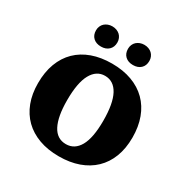

<svg xmlns="http://www.w3.org/2000/svg" viewBox="-200 -1073 1224 1256"><g transform="rotate(30 412.0 -445.0)"><path d="M372.1 -825.7Q372.1 -790.5 350.1 -769.8Q328.1 -749 291.5 -749Q254.9 -749 232.9 -769.5Q210.9 -790 210.9 -825.7Q210.9 -842.3 217 -856.4Q223.1 -870.6 233.9 -880.4Q244.6 -890.1 259.5 -895.8Q274.4 -901.4 291.5 -901.4Q309.1 -901.4 324 -895.8Q338.9 -890.1 349.4 -880.4Q359.9 -870.6 366 -856.4Q372.1 -842.3 372.1 -825.7ZM613.8 -825.7Q613.8 -790 591.8 -769.5Q569.8 -749 533.2 -749Q496.6 -749 474.6 -769.5Q452.6 -790 452.6 -825.7Q452.6 -842.3 458.7 -856.4Q464.8 -870.6 475.6 -880.4Q486.3 -890.1 501.2 -895.8Q516.1 -901.4 533.2 -901.4Q550.8 -901.4 565.7 -895.8Q580.6 -890.1 591.1 -880.4Q601.6 -870.6 607.7 -856.4Q613.8 -842.3 613.8 -825.7ZM275.9 -335Q275.9 -211.9 309.8 -146.7Q343.8 -81.5 412.1 -81.5Q477.1 -81.5 512.7 -144.3Q548.3 -207 548.3 -336.4Q548.3 -466.3 513.2 -531.7Q478 -597.2 412.1 -597.2Q347.7 -597.2 311.8 -532.2Q275.9 -467.3 275.9 -335ZM768.6 -336.4Q768.6 -253.9 743.7 -189.5Q718.8 -125 672.4 -80.6Q626 -36.1 560.1 -12.7Q494.1 10.7 412.1 10.7Q328.1 10.7 262 -13.4Q195.8 -37.6 149.9 -82.5Q104 -127.4 79.6 -191.7Q55.2 -255.9 55.2 -336.4Q55.2 -420.4 79.8 -486.1Q104.5 -551.8 150.6 -596.9Q196.8 -642.1 262.9 -665.8Q329.1 -689.5 412.1 -689.5Q496.1 -689.5 562.3 -665Q628.4 -640.6 674.3 -595Q720.2 -549.3 744.4 -483.9Q768.6 -418.5 768.6 -336.4Z"/></g></svg>

Font: Tienne Black
Style: Regular
Weight: 900
Designer: vernon adams
Foundry: vernon adams
Version: Version 001.001